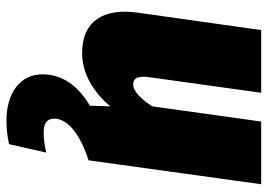

<svg xmlns="http://www.w3.org/2000/svg" viewBox="-137 -437 828 594"><g transform="rotate(90 277.0 -140.0)"><path d="M476 0 550 -534H356L309 -197C287 -163 262 -138 242 -138C225 -138 213 -147 219 -189L267 -534H73L19 -151C5 -49 43 20 144 20C208 20 265 -15 309 -67L307 -4C241 35 210 85 210 143C210 214 271 254 353 254C379 254 404 251 426 246L452 131C430 136 409 139 390 139C362 139 347 129 347 106C347 82 365 36 476 0Z"/></g></svg>

Font: Fira Sans Heavy
Style: Italic
Weight: 900
Italic angle: -8°
Designer: bBox Type GmbH & Carrois Corporate GbR & Edenspiekermann AG
Foundry: bBox Type GmbH & Carrois Corporate GbR & Edenspiekermann AG
Version: Version 4.301;PS 004.301;hotconv 1.0.88;makeotf.lib2.5.64775